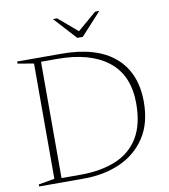

<svg xmlns="http://www.w3.org/2000/svg" viewBox="-92 -936 893 1014"><g transform="rotate(-10 354.0 -429.0)"><path d="M35.5 0V-11L121.5 -26V-644L35.5 -659V-670H271.5Q461 -670 559.2 -585.2Q657.5 -500.5 657.5 -344Q657.5 -230 607.2 -153.5Q557 -77 470.8 -38.5Q384.5 0 275.5 0ZM616.5 -343Q616.5 -494.5 519.2 -570.8Q422 -647 245.5 -647H159.5V-23H260.5Q369.5 -23 449.5 -55.5Q529.5 -88 573 -158.8Q616.5 -229.5 616.5 -343ZM509.5 -858 399.5 -738H370L260.5 -858H283L385 -771L487 -858Z"/></g></svg>

Font: Newsreader Text ExtraLight
Style: Regular
Weight: 275
Designer: Hugues Gentile
Foundry: Production Type
Version: Version 1.001